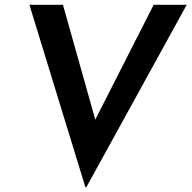

<svg xmlns="http://www.w3.org/2000/svg" viewBox="-20 -748 794 796"><path d="M754 -728 338 28H334L102 -728H241L375 -252L617 -728Z"/></svg>

Font: Josefin Sans SemiBold
Style: Italic
Weight: 600
Italic angle: -7°
Designer: Santiago Orozco
Foundry: Typemade
Version: Version 2.000